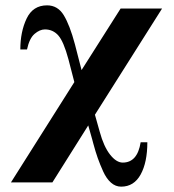

<svg xmlns="http://www.w3.org/2000/svg" viewBox="-20 -493 652 718"><path d="M431 -461H586L335 -64L353 0Q368 55 391.5 85Q415 115 439 115Q494 115 506 39H531Q531 114 506 159.5Q481 205 433 205Q412 205 395 190Q378 175 366 148.5Q354 122 345.5 98Q337 74 329 44Q326 34 325 29L310 -24L176 189H21L258 -186L236 -271Q218 -338 198 -360.5Q178 -383 148 -383Q129 -383 109.5 -366.5Q90 -350 81 -308H56Q56 -374 79.5 -423.5Q103 -473 156 -473Q196 -473 218.5 -436Q241 -399 260 -328L285 -231Z"/></svg>

Font: STIX
Style: Bold
Weight: 700
Designer: MicroPress Inc., with final additions and corrections provided by Coen Hoffman, Elsevier (retired)
Version: Version 1.1.1